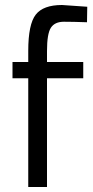

<svg xmlns="http://www.w3.org/2000/svg" viewBox="-20 -748 371 768"><path d="M168 -435V0H93V-435H30V-500H93V-545Q93 -651 123 -689.5Q153 -728 228 -728L329 -721L328 -659Q272 -661 235.5 -661Q199 -661 183.5 -637Q168 -613 168 -544V-500H313V-435Z"/></svg>

Font: Titillium Web
Style: Regular
Weight: 400
Version: Version 1.002;PS 57.000;hotconv 1.0.70;makeotf.lib2.5.55311